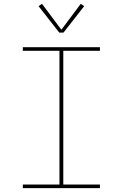

<svg xmlns="http://www.w3.org/2000/svg" viewBox="-20 -981 640 1001"><path d="M99 0V-19H290V-716H99V-735H501V-716H310V-19H501V0ZM289 -811 181 -949 199 -961 300 -826 401 -961 419 -949 311 -811Z"/></svg>

Font: Iosevka Curly Slab ThEx
Style: Regular
Weight: 100
Width: 7
Monospace: yes
Designer: Belleve Invis
Foundry: Belleve Invis
Version: Version 11.1.0; ttfautohint (v1.8.3)